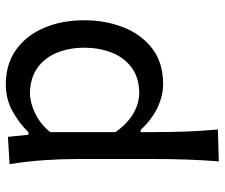

<svg xmlns="http://www.w3.org/2000/svg" viewBox="-77 -503 787 673"><g transform="rotate(-90 316.5 -166.5)"><path d="M87.4 207Q91.8 148.9 93.8 92.8Q95.7 36.6 95.7 -28.3V-284.7Q95.7 -342.8 91.6 -404.3Q87.4 -465.8 77.6 -526.4L173.3 -532.2L180.7 -460.4H189.9Q220.2 -492.2 262.7 -515.9Q305.2 -539.6 356.9 -539.6Q428.7 -539.6 479 -503.4Q529.3 -467.3 555.7 -405Q582 -342.8 582 -264.6Q582 -190.9 557.4 -127.9Q532.7 -64.9 483.2 -26.6Q433.6 11.7 358.4 11.7Q316.9 11.7 275.4 -8.1Q233.9 -27.8 197.8 -66.9H189.9V-24.4Q189.9 37.6 191.9 91.6Q193.8 145.5 199.2 203.6ZM329.1 -71.8Q383.8 -73.2 418.5 -100.3Q453.1 -127.4 469.5 -170.9Q485.8 -214.4 485.8 -264.2Q485.8 -316.9 468.5 -359.6Q451.2 -402.3 416.3 -428Q381.3 -453.6 327.6 -455.1Q293 -454.6 256.1 -437Q219.2 -419.4 189.9 -384.3V-155.3Q248 -73.2 329.1 -71.8Z"/></g></svg>

Font: Pinar Medium
Style: Regular
Weight: 500
Designer: Amin Abedi
Version: Version 3.000